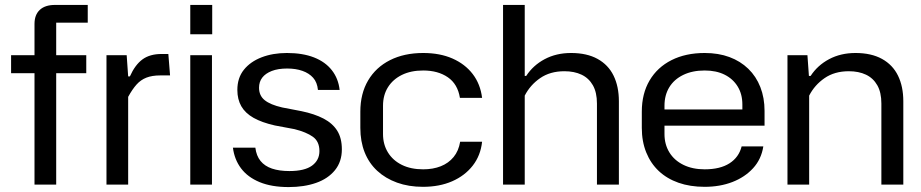

<svg xmlns="http://www.w3.org/2000/svg" viewBox="-20 -749 3735 779"><path d="M120 0V-452H25V-525H120V-652Q120 -689 141.5 -709Q163 -729 203 -729H336V-657H208V-525H330V-452H208V0Z M412 0V-525H494L500 -439H507Q528 -486 558 -508Q588 -530 636 -530H663L670 -443H630Q597 -443 574 -434Q551 -425 534 -406Q517 -387 500 -356V0Z M752 0V-525H840V0ZM752 -610V-729H841V-610Z M1151 10Q1082 10 1033.5 -10Q985 -30 958 -66Q931 -102 925 -150H1016Q1020 -117 1037 -96Q1054 -75 1083.5 -65Q1113 -55 1154 -55Q1216 -55 1246 -77Q1276 -99 1276 -136Q1276 -175 1249.5 -194Q1223 -213 1175 -225L1095 -240Q1042 -252 1008.5 -271Q975 -290 959 -318Q943 -346 943 -384Q943 -433 969.5 -466Q996 -499 1041.5 -516.5Q1087 -534 1144 -534Q1208 -534 1254 -516Q1300 -498 1326.5 -464Q1353 -430 1358 -384H1270Q1267 -415 1250.5 -433.5Q1234 -452 1207 -461.5Q1180 -471 1145 -471Q1108 -471 1082.5 -461Q1057 -451 1044 -434Q1031 -417 1031 -393Q1031 -361 1054 -342.5Q1077 -324 1125 -313L1203 -298Q1256 -287 1292.5 -268Q1329 -249 1348 -219Q1367 -189 1367 -143Q1367 -93 1339 -58.5Q1311 -24 1262.5 -7Q1214 10 1151 10Z M1696 9Q1638 9 1591 -8Q1544 -25 1510.5 -56Q1477 -87 1459.5 -131Q1442 -175 1442 -230V-296Q1442 -369 1473.5 -422.5Q1505 -476 1562.5 -505Q1620 -534 1697 -534Q1765 -534 1816 -511.5Q1867 -489 1898 -448.5Q1929 -408 1936 -352H1846Q1837 -408 1797 -435.5Q1757 -463 1697 -463Q1647 -463 1610.5 -445Q1574 -427 1554 -395Q1534 -363 1534 -320V-205Q1534 -163 1554 -130.5Q1574 -98 1610.5 -80Q1647 -62 1697 -62Q1737 -62 1768.5 -74.5Q1800 -87 1820.5 -112Q1841 -137 1847 -174H1936Q1930 -118 1898 -77Q1866 -36 1814.5 -13.5Q1763 9 1696 9Z M2021 0V-729H2109V-441H2115Q2143 -484 2190 -509Q2237 -534 2297 -534Q2361 -534 2404.5 -510Q2448 -486 2469.5 -442Q2491 -398 2491 -338V0H2402V-329Q2402 -374 2385.5 -403Q2369 -432 2339.5 -446Q2310 -460 2270 -460Q2212 -460 2171.5 -432Q2131 -404 2109 -361V0Z M2839 9Q2780 9 2733 -7.5Q2686 -24 2653 -55Q2620 -86 2602 -130.5Q2584 -175 2584 -230V-296Q2584 -369 2615.5 -422.5Q2647 -476 2704.5 -505Q2762 -534 2839 -534Q2895 -534 2939.5 -517.5Q2984 -501 3016 -470Q3048 -439 3065 -395.5Q3082 -352 3082 -299V-239H2662V-305H3005L2992 -287V-325Q2992 -367 2973 -398Q2954 -429 2920 -446Q2886 -463 2839 -463Q2789 -463 2752 -445Q2715 -427 2695.5 -395Q2676 -363 2676 -320V-205Q2676 -163 2696 -130.5Q2716 -98 2753 -80Q2790 -62 2839 -62Q2902 -62 2940 -86.5Q2978 -111 2989 -155H3077Q3069 -103 3035.5 -66.5Q3002 -30 2951.5 -10.5Q2901 9 2839 9Z M3175 0V-525H3256L3262 -441H3269Q3297 -484 3344 -509Q3391 -534 3451 -534Q3515 -534 3558.5 -510Q3602 -486 3623.5 -442Q3645 -398 3645 -338V0H3556V-329Q3556 -374 3539.5 -403Q3523 -432 3493.5 -446Q3464 -460 3424 -460Q3366 -460 3325.5 -432Q3285 -404 3263 -361V0Z"/></svg>

Font: Hubot Sans Condensed ExtraLight
Style: Regular
Weight: 400
Version: Version 2.000